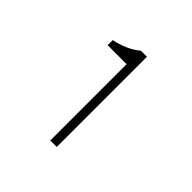

<svg xmlns="http://www.w3.org/2000/svg" viewBox="-113 -898 587 587"><g transform="rotate(45 180.0 -605.0)"><path d="M178 -410V-740H96V-762Q148 -773 180 -800H206V-410Z"/></g></svg>

Font: TypoPRO Source Sans Pro
Style: Regular
Weight: 200
Designer: Paul D. Hunt
Foundry: Adobe Systems Incorporated
Version: Version 2.020;PS 2.000;hotconv 1.0.86;makeotf.lib2.5.63406